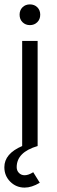

<svg xmlns="http://www.w3.org/2000/svg" viewBox="-31 -664 261 873"><path d="M140.1 0Q44.9 27.8 44.9 96.2Q44.9 111.8 55.2 122.3Q65.4 132.8 81.1 132.8Q98.1 132.8 120.1 119.1L149.9 167Q112.8 189 81.1 189Q42.5 189 15.6 162.1Q-11.2 135.3 -11.2 96.2Q-11.2 34.7 69.8 0V-478H140.1ZM151.9 -597.2Q151.9 -576.2 138.4 -563Q125 -549.8 105 -549.8Q85 -549.8 71.5 -563Q58.1 -576.2 58.1 -597.2Q58.1 -617.7 71.3 -630.9Q84.5 -644 105 -644Q125.5 -644 138.7 -630.9Q151.9 -617.7 151.9 -597.2Z"/></svg>

Font: Gidolinya
Style: Regular
Weight: 400
Version: Version 1.0.3